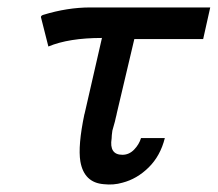

<svg xmlns="http://www.w3.org/2000/svg" viewBox="-20 -489 585 516"><path d="M90 -443Q90 -447 96 -449Q161 -469 223 -469H545L526 -384H341L294 -185Q294 -183 293 -180Q292 -177 291 -172Q290 -167 289 -163Q283 -141 282 -138Q280 -124 280 -117Q273 -73 309 -73Q327 -73 340.5 -87Q354 -101 359 -118H423Q411 -70 379.5 -39Q348 -8 309 2Q285 9 259 6Q206 2 196 -55Q189 -97 207 -183V-182Q209 -190 210 -195L254 -387Q165 -387 110 -364Z"/></svg>

Font: Coval
Style: Book Italic
Weight: 350
Foundry: Context Ltd
Version: Version 001.000